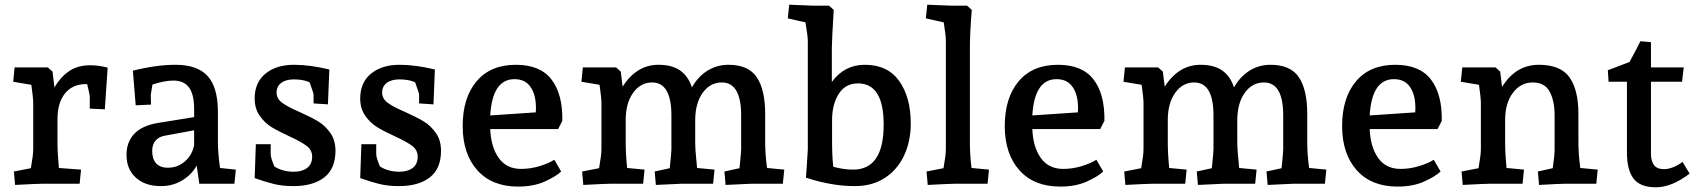

<svg xmlns="http://www.w3.org/2000/svg" viewBox="-20 -780 7219 815"><path d="M39 -52 111 -66Q121 -122 121 -146V-343Q121 -364 113 -420L36 -433L42 -494H183L203 -476L211 -409Q236 -452 272.5 -477.5Q309 -503 364 -503Q397 -503 437 -493L425 -316L361 -319V-372Q361 -377 350 -423H345Q288 -423 256 -383.5Q224 -344 224 -274V-176Q224 -129 230 -67L324 -60L318 0H158Q139 0 44 5Z M517 -123Q517 -177 550 -212Q583 -247 650 -258L804 -283V-317Q804 -379 782.5 -408.5Q761 -438 716 -438Q678 -438 627 -421L620 -377L621 -336L556 -333L544 -480Q644 -505 725 -505Q818 -505 861.5 -457Q905 -409 905 -304V-176Q905 -130 914 -67L981 -60L975 0H826L815 -77Q793 -38 753 -14Q713 10 663 10Q596 10 556.5 -26Q517 -62 517 -123ZM692 -68Q734 -68 765 -95Q796 -122 804 -164V-227L685 -205Q656 -201 641 -184Q626 -167 626 -140Q626 -105 643 -86.5Q660 -68 692 -68Z M1061 -24 1066 -168H1129V-126Q1129 -110 1145 -73Q1181 -51 1227 -51Q1262 -51 1283.5 -67Q1305 -83 1305 -115Q1305 -143 1282 -160.5Q1259 -178 1209 -201Q1161 -223 1132.5 -240.5Q1104 -258 1082.5 -288.5Q1061 -319 1061 -362Q1061 -430 1107 -467.5Q1153 -505 1228 -505Q1296 -505 1378 -485L1372 -337L1311 -341V-379Q1311 -384 1294 -431Q1266 -443 1228 -443Q1193 -443 1173.5 -428Q1154 -413 1154 -387Q1154 -361 1178 -343.5Q1202 -326 1251 -305Q1300 -283 1330 -265Q1360 -247 1382 -216Q1404 -185 1404 -140Q1404 -64 1356.5 -27Q1309 10 1225 10Q1179 10 1142.5 1Q1106 -8 1061 -24Z M1509 -24 1514 -168H1577V-126Q1577 -110 1593 -73Q1629 -51 1675 -51Q1710 -51 1731.5 -67Q1753 -83 1753 -115Q1753 -143 1730 -160.5Q1707 -178 1657 -201Q1609 -223 1580.5 -240.5Q1552 -258 1530.5 -288.5Q1509 -319 1509 -362Q1509 -430 1555 -467.5Q1601 -505 1676 -505Q1744 -505 1826 -485L1820 -337L1759 -341V-379Q1759 -384 1742 -431Q1714 -443 1676 -443Q1641 -443 1621.5 -428Q1602 -413 1602 -387Q1602 -361 1626 -343.5Q1650 -326 1699 -305Q1748 -283 1778 -265Q1808 -247 1830 -216Q1852 -185 1852 -140Q1852 -64 1804.5 -27Q1757 10 1673 10Q1627 10 1590.5 1Q1554 -8 1509 -24Z M1944 -245Q1944 -365 2003 -435Q2062 -505 2170 -505Q2273 -505 2321 -442.5Q2369 -380 2367 -267L2349 -232H2061Q2064 -156 2097 -109.5Q2130 -63 2192 -63Q2232 -63 2271 -75Q2310 -87 2333 -102L2362 -52Q2340 -31 2292.5 -9.5Q2245 12 2179 12Q2068 12 2006 -57.5Q1944 -127 1944 -245ZM2254 -303Q2255 -309 2255 -321Q2255 -378 2232 -411Q2209 -444 2164 -444Q2070 -444 2061 -290Z M3055 -52 3119 -66Q3126 -134 3126 -146V-290Q3126 -430 3044 -430Q2995 -430 2963.5 -387Q2932 -344 2931 -273V-176Q2931 -142 2939 -67L3013 -60L3007 0H2872L2764 5L2759 -52L2823 -66Q2830 -134 2830 -146V-290Q2830 -430 2748 -430Q2699 -430 2667.5 -386Q2636 -342 2636 -271V-176Q2636 -127 2642 -67L2716 -60L2710 0H2570Q2551 0 2456 5L2451 -52L2523 -66Q2533 -122 2533 -146V-343Q2533 -364 2525 -420L2448 -433L2454 -494H2595L2615 -476L2623 -412Q2650 -456 2688.5 -480.5Q2727 -505 2775 -505Q2833 -505 2867.5 -480.5Q2902 -456 2917 -409Q2943 -455 2983 -480Q3023 -505 3072 -505Q3157 -505 3192.5 -452Q3228 -399 3228 -296V-176Q3228 -123 3236 -67L3309 -60L3303 0H3168L3060 5Z M3401 -26 3404 -65 3409 -146V-605Q3409 -627 3399 -685L3324 -702L3330 -760L3431 -756H3499L3519 -738Q3511 -607 3511 -575V-432Q3564 -505 3651 -505Q3748 -505 3797 -436Q3846 -367 3846 -256Q3846 -180 3817.5 -119.5Q3789 -59 3735.5 -24.5Q3682 10 3609 10Q3509 10 3401 -26ZM3517 -72Q3562 -60 3601 -60Q3731 -60 3731 -251Q3731 -426 3622 -426Q3568 -426 3540 -381Q3512 -336 3512 -271V-176Q3512 -119 3517 -72Z M3913 -52 3985 -66Q3995 -122 3995 -146V-605Q3995 -629 3986 -685L3910 -702L3916 -760L4017 -756H4085L4105 -738Q4097 -642 4097 -575V-176Q4097 -120 4104 -67L4178 -60L4172 0H4032Q4013 0 3918 5Z M4245 -245Q4245 -365 4304 -435Q4363 -505 4471 -505Q4574 -505 4622 -442.5Q4670 -380 4668 -267L4650 -232H4362Q4365 -156 4398 -109.5Q4431 -63 4493 -63Q4533 -63 4572 -75Q4611 -87 4634 -102L4663 -52Q4641 -31 4593.5 -9.5Q4546 12 4480 12Q4369 12 4307 -57.5Q4245 -127 4245 -245ZM4555 -303Q4556 -309 4556 -321Q4556 -378 4533 -411Q4510 -444 4465 -444Q4371 -444 4362 -290Z M5356 -52 5420 -66Q5427 -134 5427 -146V-290Q5427 -430 5345 -430Q5296 -430 5264.5 -387Q5233 -344 5232 -273V-176Q5232 -142 5240 -67L5314 -60L5308 0H5173L5065 5L5060 -52L5124 -66Q5131 -134 5131 -146V-290Q5131 -430 5049 -430Q5000 -430 4968.5 -386Q4937 -342 4937 -271V-176Q4937 -127 4943 -67L5017 -60L5011 0H4871Q4852 0 4757 5L4752 -52L4824 -66Q4834 -122 4834 -146V-343Q4834 -364 4826 -420L4749 -433L4755 -494H4896L4916 -476L4924 -412Q4951 -456 4989.5 -480.5Q5028 -505 5076 -505Q5134 -505 5168.5 -480.5Q5203 -456 5218 -409Q5244 -455 5284 -480Q5324 -505 5373 -505Q5458 -505 5493.5 -452Q5529 -399 5529 -296V-176Q5529 -123 5537 -67L5610 -60L5604 0H5469L5361 5Z M5677 -245Q5677 -365 5736 -435Q5795 -505 5903 -505Q6006 -505 6054 -442.5Q6102 -380 6100 -267L6082 -232H5794Q5797 -156 5830 -109.5Q5863 -63 5925 -63Q5965 -63 6004 -75Q6043 -87 6066 -102L6095 -52Q6073 -31 6025.5 -9.5Q5978 12 5912 12Q5801 12 5739 -57.5Q5677 -127 5677 -245ZM5987 -303Q5988 -309 5988 -321Q5988 -378 5965 -411Q5942 -444 5897 -444Q5803 -444 5794 -290Z M6184 -52 6256 -66Q6266 -122 6266 -146V-343Q6266 -364 6258 -420L6181 -433L6187 -494H6328L6348 -476L6356 -411Q6414 -505 6512 -505Q6604 -505 6642 -452Q6680 -399 6680 -296V-176Q6680 -125 6688 -67L6762 -60L6756 0H6621Q6603 0 6513 5L6508 -52L6571 -66Q6579 -120 6579 -146V-290Q6579 -352 6558 -391Q6537 -430 6486 -430Q6435 -430 6402 -386Q6369 -342 6369 -271V-176Q6369 -127 6375 -67L6449 -60L6443 0H6303Q6284 0 6189 5Z M6886 -133V-433H6808L6805 -482L6840 -495L6897 -517Q6930 -577 6943 -605L6988 -601V-494H7127L7120 -433H6988V-129Q6988 -96 7001 -79Q7014 -62 7043 -62Q7062 -62 7083 -70.5Q7104 -79 7122 -93L7152 -43Q7076 15 7009 15Q6942 15 6914 -22Q6886 -59 6886 -133Z"/></svg>

Font: Andada Pro SemiBold
Style: Regular
Weight: 600
Designer: Carolina Giovagnoli
Foundry: Huerta Tipografica
Version: Version 3.005